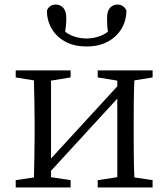

<svg xmlns="http://www.w3.org/2000/svg" viewBox="-20 -823 739 843"><path d="M360 -619Q306 -619 267 -640Q228 -661 207 -697Q186 -733 186 -777Q197 -803 225 -803Q244 -803 257.5 -789Q271 -775 271 -744Q271 -724 269.5 -710.5Q268 -697 266 -684Q284 -669 309.5 -661.5Q335 -654 360 -654Q385 -654 410 -661.5Q435 -669 454 -684Q450 -707 450 -744Q450 -775 463.5 -789Q477 -803 495 -803Q523 -803 535 -777Q535 -733 513.5 -697Q492 -661 453 -640Q414 -619 360 -619ZM650 -483 570 -470Q568 -429 567.5 -377Q567 -325 567 -286V-228Q567 -189 567.5 -137.5Q568 -86 570 -44L650 -32V0H409V-32L495 -45V-390L204 -73V-45L290 -32V0H49V-32L129 -44Q130 -86 131 -137.5Q132 -189 132 -228V-286Q132 -326 131 -377.5Q130 -429 129 -470L49 -483V-514H290V-483L204 -469V-127L495 -444V-469L409 -483V-514H650Z"/></svg>

Font: Shippori Mincho TTF
Style: Regular
Weight: 400
Version: Version 2.100